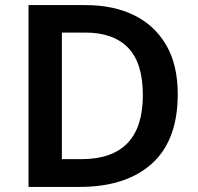

<svg xmlns="http://www.w3.org/2000/svg" viewBox="-20 -734 777 754"><path d="M678 -364Q678 -183 576.5 -91.5Q475 0 293 0H92V-714H315Q426 -714 507 -674Q588 -634 633 -556.5Q678 -479 678 -364ZM541 -360Q541 -487 483 -546.5Q425 -606 316 -606H223V-109H299Q541 -109 541 -360Z"/></svg>

Font: Noto Traditional Nushu SemiBold
Style: Regular
Weight: 600
Version: Version 2.003